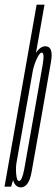

<svg xmlns="http://www.w3.org/2000/svg" viewBox="-56 -805 243 828"><path d="M-36.5 0H-8L4.5 -43L136 -785H102ZM33.5 3Q68.5 3 80.2 -63.2Q92 -129.5 122.5 -301Q152.5 -473 164 -539.2Q175.5 -605.5 139.5 -605.5Q118.5 -605.5 99 -577.5Q79.5 -549.5 73.5 -514L84 -492Q88.5 -520 101.5 -549Q114.5 -578 124 -578Q137 -578 128 -525.8Q119 -473.5 88.5 -301Q58.5 -129 48.8 -76.8Q39 -24.5 26 -24.5Q16.5 -24.5 13.8 -54Q11 -83.5 16.5 -112L-2.5 -89Q-9.5 -53 1 -25Q11.5 3 33.5 3Z"/></svg>

Font: Anybody UltraCondensed ExtraLight
Style: Italic
Weight: 250
Width: 1
Italic angle: -10°
Version: Version 1.113;gftools[0.9.25]